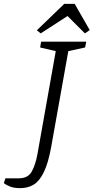

<svg xmlns="http://www.w3.org/2000/svg" viewBox="-114 -826 485 995"><path d="M-9 149Q-40 149 -60 141.5Q-80 134 -94 123L-86 98H-16Q31 98 50.5 63Q70 28 80 -27L175 -561L94 -580L99 -610H333L327 -580L240 -561L151 -63Q136 19 113.5 65.5Q91 112 61 130.5Q31 149 -9 149ZM97 -653 77 -669 219 -806H273L351 -670L326 -653L236 -743Z"/></svg>

Font: Manuale Light
Style: Italic
Weight: 300
Italic angle: -11°
Version: Version 1.002